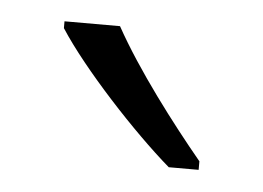

<svg xmlns="http://www.w3.org/2000/svg" viewBox="-28 -890 307 224"><g transform="rotate(5 125.5 -778.5)"><path d="M105 -858H40V-850C69 -805 133 -736 176 -699H211V-709C177 -750 132 -809 105 -858Z"/></g></svg>

Font: Noto Sans Telugu UI Condensed Light
Style: Regular
Weight: 300
Width: 3
Designer: Jelle Bosma - Monotype Design Team
Foundry: Monotype Imaging Inc.
Version: Version 2.005